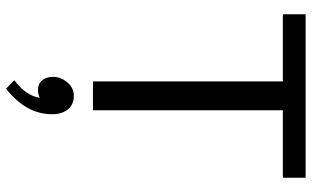

<svg xmlns="http://www.w3.org/2000/svg" viewBox="-217 -523 1026 632"><g transform="rotate(90 296.0 -207.0)"><path d="M248 -625H27V-700H565V-625H343V0H248ZM356 135Q356 220 272 286L244 259Q295 221 302 175Q291 181 276 181Q256 181 244.5 167.5Q233 154 233 131Q233 106 251 84.5Q269 63 296 63Q324 63 340 82.5Q356 102 356 135Z"/></g></svg>

Font: KoHo Medium
Style: Regular
Weight: 500
Version: Version 1.000; ttfautohint (v1.6)